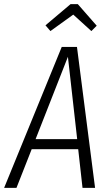

<svg xmlns="http://www.w3.org/2000/svg" viewBox="-40 -913 536 933"><path d="M361 0 340 -188H114L40 0H-20L260 -685H334L422 0ZM133 -237H335L290 -637ZM205 -762 181 -790 303 -893H338L430 -788L404 -762L316 -842Z"/></svg>

Font: Fira Sans Extra Condensed Light
Style: Italic
Weight: 300
Width: 3
Italic angle: -8°
Designer: Carrois Corporate & Edenspiekermann AG
Foundry: Carrois Corporate GbR & Edenspiekermann AG
Version: Version 4.203